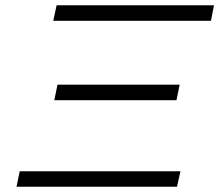

<svg xmlns="http://www.w3.org/2000/svg" viewBox="-20 -712 836 732"><path d="M43 0 55.2 -59.1H668L654.8 0ZM183.1 -632.8 195.8 -691.9H795.9L784.2 -632.8ZM187 -330.1 199.2 -389.2H665L652.8 -330.1Z"/></svg>

Font: CMU Bright
Style: Oblique
Weight: 500
Italic angle: -12°
Version: Version 0.7.0